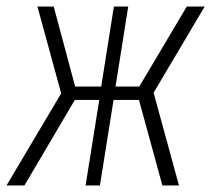

<svg xmlns="http://www.w3.org/2000/svg" viewBox="-29 -570 649 590"><path d="M-9 0 159 -283 86 -550H136L202 -304H282L321 -550H365L326 -304H399L545 -550H600L443 -285L521 0H470L398 -263H320L278 0H234L276 -263H201L46 0Z"/></svg>

Font: JetBrains Mono NL Thin
Style: Italic
Weight: 100
Italic angle: -9°
Monospace: yes
Designer: Philipp Nurullin, Konstantin Bulenkov
Foundry: JetBrains
Version: Version 2.305; ttfautohint (v1.8.4.7-5d5b)